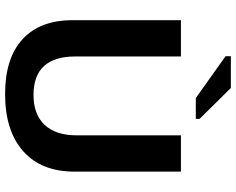

<svg xmlns="http://www.w3.org/2000/svg" viewBox="-107 -819 936 762"><g transform="rotate(90 361.0 -438.0)"><path d="M353 9.8Q210.9 9.8 135.5 -59.6Q60.1 -128.9 60.1 -257.8V-688H204.1V-269Q204.1 -103 356.9 -103Q434.1 -103 475.6 -147.2Q517.1 -191.4 517.1 -273.9V-688H661.1V-265.1Q661.1 -134.3 580.3 -62.3Q499.5 9.8 353 9.8ZM451.7 -762.2V-747.1H369.1L203.1 -865.2V-886.2H329.1Z"/></g></svg>

Font: Arimo
Style: Bold
Weight: 700
Designer: Steve Matteson
Foundry: Monotype Imaging Inc.
Version: Version 1.33